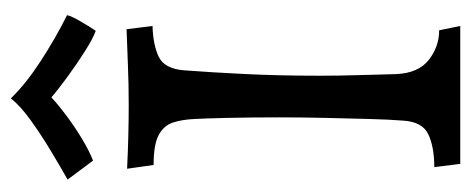

<svg xmlns="http://www.w3.org/2000/svg" viewBox="-278 -593 871 355"><g transform="rotate(-90 157.5 -415.5)"><path d="M32 0 26 -48Q63 -48 86.5 -59Q110 -70 112 -106Q114 -131 115 -168Q116 -205 117 -249Q118 -293 118 -335Q118 -388 117 -431.5Q116 -475 115 -491Q114 -514 108.5 -531Q103 -548 85.5 -557.5Q68 -567 30 -567L23 -616Q85 -613 141 -613Q180 -613 215 -614.5Q250 -616 281 -617L287 -569Q252 -568 230 -557.5Q208 -547 205 -511Q201 -458 198 -395.5Q195 -333 195 -260Q195 -224 196 -191Q197 -158 198 -118Q200 -77 224.5 -58Q249 -39 279 -39L287 0ZM38 -679 3 -726Q26 -739 56 -757Q86 -775 113 -794.5Q140 -814 153 -831Q179 -804 221 -776.5Q263 -749 307 -727Q305 -718 294 -699.5Q283 -681 278 -674Q264 -679 241 -693.5Q218 -708 194 -725.5Q170 -743 155 -756Q141 -743 119.5 -727Q98 -711 76 -698Q54 -685 38 -679Z"/></g></svg>

Font: Maname
Style: Regular
Weight: 400
Designer: Pathum Egodawatta
Foundry: mooniak
Version: Version 1.000; ttfautohint (v1.8.4.7-5d5b)